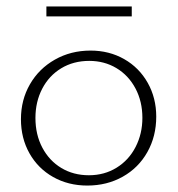

<svg xmlns="http://www.w3.org/2000/svg" viewBox="-20 -572 551 596"><path d="M45 -202Q45 -262 73 -310.5Q101 -359 150.5 -387Q200 -415 261 -415Q319 -415 365.5 -388.5Q412 -362 438.5 -315Q465 -268 465 -210Q465 -149 437.5 -100Q410 -51 361 -23.5Q312 4 251 4Q192 4 145 -22.5Q98 -49 71.5 -96Q45 -143 45 -202ZM422 -206Q422 -257 400.5 -297.5Q379 -338 341.5 -360.5Q304 -383 257 -383Q208 -383 170 -360Q132 -337 111 -296.5Q90 -256 90 -206Q90 -154 111.5 -113.5Q133 -73 170.5 -50.5Q208 -28 256 -28Q304 -28 342 -51.5Q380 -75 401 -116Q422 -157 422 -206ZM124 -552H389V-521H124Z"/></svg>

Font: Ysabeau Light
Style: Regular
Weight: 300
Designer: Christian Thalmann (Catharsis Fonts)
Version: Version 0.003